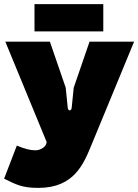

<svg xmlns="http://www.w3.org/2000/svg" viewBox="-20 -903 673 935"><path d="M167 12C342 12 388 -106 427 -201L633 -700H416L339 -476L329 -377C327 -361 312 -362 310 -377L300 -476L223 -700H6L207 -212C207 -189 178 -171 153 -171C128 -171 100 -178 62 -194L0 -33C57 -5 86 12 167 12ZM148 -750H483V-883H148Z"/></svg>

Font: Finlandica Black
Style: Regular
Weight: 900
Designer: Niklas Ekholm, Juho Hiilivirta, Jaakko Suomalainen
Foundry: Helsinki Type Studio
Version: Version 2.000;Glyphs 3.2 (3202)